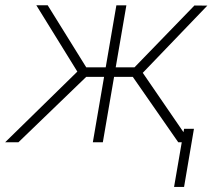

<svg xmlns="http://www.w3.org/2000/svg" viewBox="-59 -549 824 741"><path d="M252 -252.4 81.1 -528.8H125L273.9 -289.1H366.2L359.4 -252.4ZM275.9 -254.4 12.2 0H-39.1L256.3 -289.1ZM428.7 -528.3 337.9 0H299.3L390.1 -528.3ZM741.2 -527.3 477.1 -252.4H367.2L371.1 -289.1H460L691.4 -527.8ZM628.9 0 449.7 -257.8 477.5 -289.1 675.8 0ZM689.5 -51.8 651.4 172.4H612.8L651.4 -51.8Z"/></svg>

Font: Roboto ExtraLight
Style: Italic
Weight: 250
Designer: Christian Robertson
Foundry: Google
Version: Version 3.009; 2024